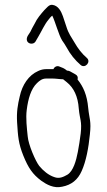

<svg xmlns="http://www.w3.org/2000/svg" viewBox="-20 -730 445 797"><path d="M241 -401H242L257 -389C286 -365.8 303.6 -330.3 307 -279C311.2 -232.5 320.8 -228.6 315 -176C311.7 -149.3 307.7 -123.7 303 -99C296.1 -62.4 284 -19.8 260 -5C243.5 4.3 226.3 13.2 205 5C180.8 -3.1 159.6 -21.1 143 -41C127.1 -61.5 97.6 -130 95 -164C91.6 -196.6 86.4 -240.2 91 -274C96.6 -318.7 108.3 -361 133.5 -385C144 -395 154.7 -404 172 -404H198C212.2 -404 229.3 -401 241 -401ZM202 -443H172C160 -443 148.7 -440.3 138 -435C99.2 -418 72.2 -377.7 62 -330C53.7 -295.5 48.3 -265.7 51 -221C54.7 -163.3 56.5 -134.2 77 -83.5C97.5 -32.9 115.6 -6.5 151 20C173 35.7 203 53 238 45C276.7 37.6 303 16.3 319 -20C337.4 -60.7 347.7 -116.9 353 -171C359.6 -229 350.7 -234.5 346 -283C341.5 -334.5 326.1 -369.9 302 -400C304.7 -410 301.3 -417.3 292 -422L283 -427C274.1 -431.9 267.5 -437 258 -437C245.9 -447.2 238.4 -449.3 226 -454C215.1 -458.7 204.2 -450.6 202 -443ZM127 -557C131.2 -564.3 135 -571 139.5 -578.5C152.9 -600.9 164.6 -628.3 181 -648C185.4 -653.3 190.5 -660.7 197 -665C209.1 -640.8 223.6 -585.1 238 -562C244.7 -552.7 250.7 -543.3 256 -534C271.6 -504.7 291.7 -480 315 -460C333.9 -444.3 359.5 -473.7 340 -490C319.7 -507.4 303.4 -528.9 289 -554C275.6 -577.4 265 -588.6 255 -621L241 -663C233.9 -683 221.8 -707.3 196.5 -710C182.8 -711.4 172.8 -695.7 164 -688C149.8 -671.7 133.7 -653.4 124 -632L114 -614C111.3 -608 108.7 -602.7 106 -598C100.5 -588.3 88.9 -577.1 91.5 -563C94.5 -547.3 118 -543.4 127 -557Z"/></svg>

Font: Just Breathe
Style: Regular
Weight: 400
Foundry: Cannot Into Space Fonts
Version: Version 0.72